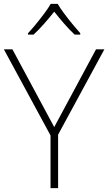

<svg xmlns="http://www.w3.org/2000/svg" viewBox="-20 -968 557 988"><path d="M259 -314 474 -714H517L279 -275V0H240V-271L0 -714H44ZM277 -948Q289 -927 309.5 -899.5Q330 -872 352.5 -844.5Q375 -817 393 -797V-790H364Q337 -815 309 -847.5Q281 -880 259 -908Q237 -880 208.5 -847.5Q180 -815 153 -790H124V-797Q143 -817 165.5 -844.5Q188 -872 208.5 -899.5Q229 -927 241 -948Z"/></svg>

Font: Noto Sans Devanagari ExtraLight
Style: Regular
Weight: 200
Designer: Jelle Bosma - Monotype Design Team
Foundry: Monotype Imaging Inc.
Version: Version 2.004; ttfautohint (v1.8.4.7-5d5b)